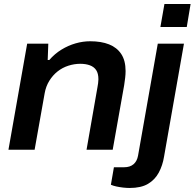

<svg xmlns="http://www.w3.org/2000/svg" viewBox="-20 -744 967 954"><path d="M22 0 115 -527H220L217 -446H225Q252 -477 285.5 -497.5Q319 -518 355.5 -528.5Q392 -539 428 -539Q483 -539 522 -523.5Q561 -508 582.5 -475.5Q604 -443 604 -391Q604 -375 602 -358Q600 -341 597 -321L540 0H410L464 -309Q466 -320 467.5 -330.5Q469 -341 469 -350Q469 -379 458 -395.5Q447 -412 426.5 -419.5Q406 -427 379 -427Q349 -427 319.5 -417.5Q290 -408 266 -389Q242 -370 225 -342.5Q208 -315 202 -281L152 0ZM777 -610 797 -724H927L908 -610ZM624 190Q609 190 591.5 188Q574 186 558 182.5Q542 179 531 174L546 87H597Q626 87 643.5 72Q661 57 666 29L764 -527H894L795 35Q788 78 769 113.5Q750 149 715.5 169.5Q681 190 624 190Z"/></svg>

Font: Archivo SemiExpanded SemiBold
Style: Italic
Weight: 600
Width: 6
Italic angle: -10°
Designer: Hector Gatti
Foundry: Omnibus-Type
Version: Version 2.001